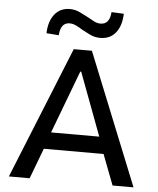

<svg xmlns="http://www.w3.org/2000/svg" viewBox="-60 -970 840 1022"><g transform="rotate(5 359.5 -459.5)"><path d="M26 0 311 -705H408L692 0H580L504 -199L551 -163H166L212 -199L137 0ZM356 -589 221 -231 200 -253H517L495 -231L361 -589ZM225 -772 159 -777Q161 -841 191 -878.5Q221 -916 272 -916Q302 -916 327.5 -903Q353 -890 373 -880Q388 -871 405.5 -862Q423 -853 440 -853Q466 -853 479 -870Q492 -887 494 -919L560 -916Q558 -851 528 -814Q498 -777 446 -777Q416 -777 390.5 -789.5Q365 -802 347 -812Q332 -822 313.5 -831Q295 -840 278 -840Q253 -840 240 -822.5Q227 -805 225 -772Z"/></g></svg>

Font: Nunito Sans 7pt SemiCondensed SemiBold
Style: Regular
Weight: 600
Width: 4
Designer: Vernon Adams
Foundry: Vernon Adams
Version: Version 3.101;gftools[0.9.27]